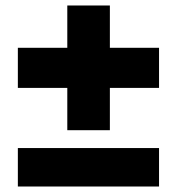

<svg xmlns="http://www.w3.org/2000/svg" viewBox="-20 -680 644 699"><path d="M380 -506H559V-360H380V-206H225V-360H45V-506H225V-660H380ZM45 -1V-141H559V-1Z"/></svg>

Font: Elaine Sans Black
Style: Regular
Weight: 900
Designer: Wei Huang
Foundry: Wei Huang
Version: Version 2.001;December 24, 2019;FontCreator 12.0.0.2547 64-b